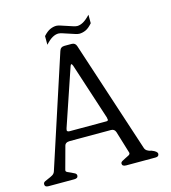

<svg xmlns="http://www.w3.org/2000/svg" viewBox="-116 -889 873 983"><g transform="rotate(-15 320.0 -397.5)"><path d="M444 -750Q425 -728 408 -720.5Q391 -713 374 -713Q367 -713 352.5 -717.5Q338 -722 322 -727.5Q306 -733 291.5 -737.5Q277 -742 270 -742Q255 -742 238.5 -733Q222 -724 201 -701V-747Q220 -768 237 -775.5Q254 -783 270 -783Q277 -783 291.5 -778.5Q306 -774 322 -768.5Q338 -763 352.5 -758.5Q367 -754 374 -754Q389 -754 405.5 -763Q422 -772 444 -795ZM605 -15Q605 0 586 0H431Q410 0 410 -15Q410 -22 418.5 -27Q427 -32 436.5 -36.5Q446 -41 454.5 -45.5Q463 -50 463 -56Q463 -61 462 -62L427 -177Q421 -195 403 -195H185Q160 -195 156 -177L125 -63Q124 -62 124 -57Q124 -56 123 -55Q123 -49 131.5 -45Q140 -41 149.5 -37Q159 -33 167.5 -28Q176 -23 176 -15Q176 0 156 0H19Q0 0 0 -15Q0 -24 8.5 -28.5Q17 -33 28.5 -37.5Q40 -42 50.5 -48Q61 -54 65 -65L257 -653Q263 -673 284 -673H322Q341 -673 347 -655L541 -63Q547 -44 576 -39Q605 -28 605 -15ZM401 -252Q400 -252 400 -254Q400 -256 399.5 -257.5Q399 -259 399 -262L301 -563Q297 -573 294 -573Q290 -573 287 -563L185 -262Q183 -252 183 -253Q183 -244 197 -244H392Q401 -244 401 -252Z"/></g></svg>

Font: Jura
Style: Regular
Weight: 400
Designer: Ed Merritt
Foundry: Ten by Twenty
Version: Version 1.007